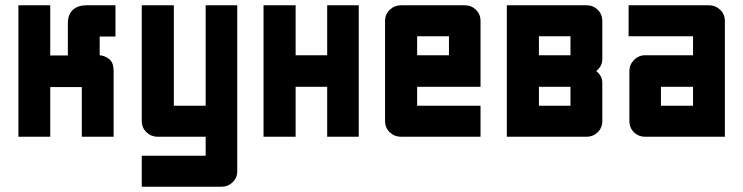

<svg xmlns="http://www.w3.org/2000/svg" viewBox="-20 -520 2826 730"><path d="M398 -293Q412 -279 412 -251V0H291V-189H171V0H50V-500H171V-309H238V-431Q238 -466 257.5 -483Q277 -500 309 -500H419V-381H359V-310Q381 -308 398 -293Z M580 0Q555 0 537 -17Q519 -34 519 -60V-500H641V-118H762V-500H882V132Q882 156 864.5 173Q847 190 821 190H519V72H762V0H580Z M1224 -190H1104V0H982V-500H1104V-310H1224V-500H1344V0H1224Z M1444 -440Q1444 -466 1462 -483Q1480 -500 1505 -500H1746Q1772 -500 1789.5 -483Q1807 -466 1807 -440V-190H1566V-118H1807V0H1505Q1480 0 1462 -17Q1444 -34 1444 -60ZM1566 -310H1687V-382H1566Z M1907 -500H2209Q2235 -500 2252.5 -483Q2270 -466 2270 -440V-296Q2270 -280 2263.5 -269Q2257 -258 2247 -250Q2257 -242 2263.5 -231Q2270 -220 2270 -204V-60Q2270 -34 2252.5 -17Q2235 0 2209 0H1907ZM2029 -310H2149V-382H2029ZM2029 -118H2149V-190H2029Z M2434 0Q2408 0 2390.5 -17Q2373 -34 2373 -60V-250Q2373 -274 2390.5 -292Q2408 -310 2434 -310H2615V-382H2370V-500H2675Q2700 -500 2718 -483Q2736 -466 2736 -440V0ZM2493 -190V-118H2615V-190Z"/></svg>

Font: Tschichold
Style: Bold
Weight: 700
Designer: Peter Wiegel
Foundry: Peter Wiegel
Version: Version 1.000; ttfautohint (v1.3)